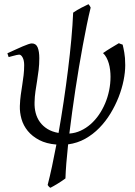

<svg xmlns="http://www.w3.org/2000/svg" viewBox="-20 -663 639 911"><path d="M574.2 -354Q574.2 -320.8 566.4 -281.7Q558.6 -242.7 543 -202.6Q527.3 -162.6 504.4 -124.8Q481.4 -86.9 451.4 -56.2Q421.4 -25.4 384.3 -4.6Q347.2 16.1 303.2 22Q297.9 70.8 294.7 111.8Q291.5 152.8 290.5 183.6Q284.2 188.5 274.7 194.8Q265.1 201.2 255.1 207.5Q245.1 213.9 235.4 219.2Q225.6 224.6 219.2 228Q213.9 225.1 211.9 222.4Q210 219.7 206.1 214.8Q216.3 175.3 226.8 126.5Q237.3 77.6 247.6 22.9Q199.7 19 166.3 1.5Q132.8 -16.1 111.8 -41.7Q90.8 -67.4 82 -98.4Q73.2 -129.4 74.2 -160.2Q75.2 -188.5 78.6 -213.1Q82 -237.8 85.7 -260.7Q89.4 -283.7 92 -306.4Q94.7 -329.1 94.7 -354Q94.7 -376.5 87.4 -390.1Q80.1 -403.8 70.8 -403.8Q66.9 -403.8 58.6 -401.9Q50.3 -399.9 42 -397.7Q33.7 -395.5 21 -392.1L15.1 -410.2Q35.6 -419.4 54.2 -428Q72.8 -436.5 87.6 -442.9Q102.5 -449.2 113.8 -453.1Q125 -457 130.9 -457Q150.9 -457 158.7 -438Q166.5 -418.9 166.5 -386.7Q166.5 -357.4 163.3 -331.1Q160.2 -304.7 156 -279.5Q151.9 -254.4 148.2 -229.5Q144.5 -204.6 144 -177.7Q143.1 -150.9 149.4 -126.7Q155.8 -102.5 169.7 -83.5Q183.6 -64.5 205.3 -51Q227.1 -37.6 257.8 -32.2Q270.5 -104 282 -180.7Q293.5 -257.3 302.7 -332Q312 -406.7 318.4 -476.1Q324.7 -545.4 327.1 -603Q345.7 -615.7 365.7 -626.2Q385.7 -636.7 399.9 -643.1Q402.8 -640.1 406 -635Q409.2 -629.9 410.2 -627Q400.9 -589.4 391.6 -543.7Q382.3 -498 373 -448Q363.8 -397.9 354.7 -344.5Q345.7 -291 337.6 -237.3Q329.6 -183.6 322.3 -130.9Q314.9 -78.1 309.1 -29.3Q337.4 -31.2 362.8 -43Q388.2 -54.7 409.9 -73.7Q431.6 -92.8 449 -117.9Q466.3 -143.1 478.8 -172.4Q491.2 -201.7 497.8 -233.9Q504.4 -266.1 504.4 -298.8Q504.4 -314.5 502.4 -331.1Q500.5 -347.7 496.1 -362.5Q491.7 -377.4 484.9 -390.1Q478 -402.8 468.8 -411.1Q485.4 -422.9 506.3 -435.5Q527.3 -448.2 543.9 -458Q549.8 -455.1 553 -454.3Q556.2 -453.6 562 -451.2Q564 -442.9 565.9 -433.8Q567.9 -424.8 569.8 -413.3Q571.8 -401.9 573 -387.5Q574.2 -373 574.2 -354Z"/></svg>

Font: Akkhara
Style: Italic
Weight: 400
Italic angle: -7°
Designer: J. Victor Gaultney
Version: Version 1.00 June 13, 2006, initial release